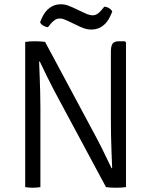

<svg xmlns="http://www.w3.org/2000/svg" viewBox="-20 -880 712 903"><path d="M98.5 -683Q108 -684.5 121.2 -685.2Q134.5 -686 144.5 -686Q156 -686 169 -685.2Q182 -684.5 192 -683L171 -591L164 -590.5Q165 -560 166.5 -523.2Q168 -486.5 169 -448.2Q170 -410 170 -375V0Q160 1.5 151 2.2Q142 3 134 3Q126 3 117 2.2Q108 1.5 98.5 0ZM235 -453.5Q216 -489.5 199.5 -523.5Q183 -557.5 167 -591L130 -637L192 -683L435 -229.5Q454.5 -193 471.5 -157.2Q488.5 -121.5 504.5 -89L541.5 -51.5L478.5 0ZM572.5 -681V0Q563 1.5 551.5 2.2Q540 3 526 3Q511.5 3 499.8 2.2Q488 1.5 478.5 0L500.5 -89H507.5Q506 -125.5 504.5 -165Q503 -204.5 502.2 -243.5Q501.5 -282.5 501.5 -317V-636.5Q501.5 -661.5 508.8 -673.8Q516 -686 541 -686H566.5ZM294 -784Q284.5 -788.5 276.8 -790.8Q269 -793 260 -793Q248 -793 237.2 -785.5Q226.5 -778 218.5 -768L205.5 -752Q194 -753 183.2 -759.5Q172.5 -766 168.5 -775.5L174.5 -790Q189 -824.5 212.2 -842.2Q235.5 -860 266.5 -860Q283 -860 296.5 -855.2Q310 -850.5 321 -845.5L378.5 -818.5Q388.5 -813.5 398.5 -810.8Q408.5 -808 416 -808Q428 -808 438.5 -815Q449 -822 457.5 -833L470.5 -848.5Q482.5 -848 493 -841.5Q503.5 -835 508 -825.5L501.5 -810.5Q487 -776 463.8 -758.5Q440.5 -741 410 -741Q393 -741 379.2 -745.5Q365.5 -750 355 -755Z"/></svg>

Font: Signika SC
Style: Regular
Weight: 300
Designer: Anna Giedryś
Foundry: Anna Giedryś
Version: Version 2.000